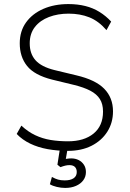

<svg xmlns="http://www.w3.org/2000/svg" viewBox="-20 -733 637 943"><path d="M313 8Q261 8 214 -0.5Q167 -9 128.5 -27.5Q90 -46 62 -75L85 -116Q117 -86 153 -69Q189 -52 229 -45.5Q269 -39 314 -39Q393 -39 439.5 -77Q486 -115 486 -185Q486 -222 470.5 -246.5Q455 -271 423.5 -287.5Q392 -304 343 -316L236 -342Q149 -364 113 -409Q77 -454 77 -520Q77 -580 108 -623Q139 -666 193 -689.5Q247 -713 316 -713Q361 -713 399 -703.5Q437 -694 468.5 -674.5Q500 -655 526 -627L503 -585Q464 -630 418.5 -648Q373 -666 317 -666Q264 -666 220.5 -649.5Q177 -633 151.5 -600.5Q126 -568 126 -520Q126 -469 154.5 -437Q183 -405 247 -389L355 -363Q449 -341 492 -297Q535 -253 535 -186Q535 -130 507 -86Q479 -42 429.5 -17Q380 8 313 8ZM300 190Q280 190 259 185Q238 180 225 172L235 136Q251 145 265 149Q279 153 298 153Q326 153 341.5 142.5Q357 132 357 112Q357 96 348 87Q339 78 321 78Q311 78 300.5 80.5Q290 83 277 88L262 76L277 -20H315L302 55L284 52Q294 49 306.5 47Q319 45 330 45Q350 45 366 53Q382 61 392 76Q402 91 402 112Q402 135 389 152.5Q376 170 353 180Q330 190 300 190Z"/></svg>

Font: Nunito Sans 7pt SemiCondensed ExtraLight
Style: Regular
Weight: 250
Width: 4
Designer: Vernon Adams
Foundry: Vernon Adams
Version: Version 3.101;gftools[0.9.27]